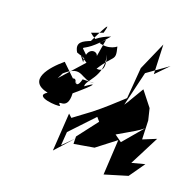

<svg xmlns="http://www.w3.org/2000/svg" viewBox="-142 -909 1114 1111"><g transform="rotate(20 415.5 -353.5)"><path d="M321 -16 327 -99 462 -242 498 -200 569 -297 635 -574 760 -663 685 -586 678 -766 602 -593 587 -403C534 -354 481 -305 425 -261L323 -185L302 -204L287 29L388 -83ZM752 -161 746 -323 729 -393 658 -483 598 -382 540 -295 385 -93 386 -48 508 -69 622 -157 610 59 749 17 817 -80 738 -59 831 -241 692 -184ZM568 -161C573 -176 697 -233 744 -274L640 -151L559 -209ZM308 -417C285 -321 246 -448 287 -368C257 -452 234 -359 255 -401L176 -477C103 -416 5 -304 144 -275C68 -229 228 -218 238 -228C199 -270 288 -203 281 -321C396 -418 393 -428 330 -382C322 -419 424 -470 391 -600C434 -462 343 -516 360 -498C431 -615 455 -575 432 -664C409 -645 341 -618 261 -687L330 -712C342 -757 352 -797 277 -642C236 -625 191 -608 225 -552L305 -524C214 -645 229 -521 378 -706C241 -656 253 -572 357 -678L339 -572C331 -605 263 -602 277 -511L249 -546L296 -515L170 -374L188 -410C288 -499 297 -404 381 -419Z"/></g></svg>

Font: Asimov Silicon
Style: Regular
Weight: 400
Designer: Google
Version: Version 2.000980; 2014